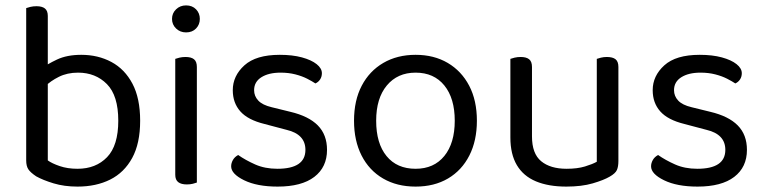

<svg xmlns="http://www.w3.org/2000/svg" viewBox="-20 -678 2832 711"><path d="M281 -475Q343 -475 392.5 -448.5Q442 -422 470.5 -368Q499 -314 499 -231Q499 -147 469.5 -93Q440 -39 388 -13Q336 13 267 13Q218 13 178.5 1Q139 -11 114 -25Q93 -39 85 -51Q77 -63 77 -84V-417H157V-84Q172 -73 201 -63Q230 -53 267 -53Q335 -53 376.5 -96Q418 -139 418 -231Q418 -324 376 -366.5Q334 -409 269 -409Q229 -409 198 -393.5Q167 -378 147 -358L132 -423Q154 -440 191 -457.5Q228 -475 281 -475ZM157 -401H77V-648Q82 -650 92.5 -652.5Q103 -655 115 -655Q136 -655 146.5 -646.5Q157 -638 157 -619Z M617 -608Q617 -629 632 -643.5Q647 -658 669 -658Q692 -658 706 -643.5Q720 -629 720 -608Q720 -587 706 -572.5Q692 -558 669 -558Q647 -558 632 -572.5Q617 -587 617 -608ZM629 -264H709V-2Q704 0 694 2.5Q684 5 672 5Q651 5 640 -3.5Q629 -12 629 -31ZM709 -225H629V-460Q634 -462 644.5 -464.5Q655 -467 667 -467Q688 -467 698.5 -458.5Q709 -450 709 -430Z M1191 -123Q1191 -59 1144 -23Q1097 13 1008 13Q932 13 884 -10.5Q836 -34 836 -62Q836 -74 842.5 -85.5Q849 -97 862 -104Q889 -85 925 -69Q961 -53 1007 -53Q1111 -53 1111 -123Q1111 -152 1093.5 -170.5Q1076 -189 1042 -197L959 -219Q898 -234 870 -265.5Q842 -297 842 -344Q842 -397 885 -436Q928 -475 1016 -475Q1063 -475 1098 -465.5Q1133 -456 1152.5 -440.5Q1172 -425 1172 -407Q1172 -394 1165.5 -384Q1159 -374 1148 -369Q1136 -377 1117.5 -386.5Q1099 -396 1074 -402.5Q1049 -409 1019 -409Q975 -409 948 -392Q921 -375 921 -344Q921 -322 936.5 -305.5Q952 -289 986 -281L1055 -264Q1123 -248 1157 -213.5Q1191 -179 1191 -123Z M1746 -231Q1746 -157 1718 -102Q1690 -47 1639 -17Q1588 13 1519 13Q1450 13 1398.5 -17Q1347 -47 1319 -102Q1291 -157 1291 -231Q1291 -306 1319.5 -360.5Q1348 -415 1399.5 -445Q1451 -475 1519 -475Q1587 -475 1638 -445Q1689 -415 1717.5 -360.5Q1746 -306 1746 -231ZM1519 -409Q1452 -409 1412.5 -361.5Q1373 -314 1373 -231Q1373 -147 1411.5 -100Q1450 -53 1519 -53Q1587 -53 1625.5 -100.5Q1664 -148 1664 -231Q1664 -314 1625.5 -361.5Q1587 -409 1519 -409Z M1870 -169V-260H1950V-173Q1950 -109 1984 -81Q2018 -53 2078 -53Q2118 -53 2146 -61.5Q2174 -70 2190 -79V-260H2270V-82Q2270 -61 2264.5 -48.5Q2259 -36 2238 -24Q2216 -11 2175 1Q2134 13 2077 13Q2011 13 1964.5 -6.5Q1918 -26 1894 -66.5Q1870 -107 1870 -169ZM2270 -208H2190V-460Q2195 -462 2205.5 -464.5Q2216 -467 2227 -467Q2249 -467 2259.5 -458.5Q2270 -450 2270 -430ZM1950 -208H1870V-460Q1875 -462 1885.5 -464.5Q1896 -467 1908 -467Q1929 -467 1939.5 -458.5Q1950 -450 1950 -430Z M2746 -123Q2746 -59 2699 -23Q2652 13 2563 13Q2487 13 2439 -10.5Q2391 -34 2391 -62Q2391 -74 2397.5 -85.5Q2404 -97 2417 -104Q2444 -85 2480 -69Q2516 -53 2562 -53Q2666 -53 2666 -123Q2666 -152 2648.5 -170.5Q2631 -189 2597 -197L2514 -219Q2453 -234 2425 -265.5Q2397 -297 2397 -344Q2397 -397 2440 -436Q2483 -475 2571 -475Q2618 -475 2653 -465.5Q2688 -456 2707.5 -440.5Q2727 -425 2727 -407Q2727 -394 2720.5 -384Q2714 -374 2703 -369Q2691 -377 2672.5 -386.5Q2654 -396 2629 -402.5Q2604 -409 2574 -409Q2530 -409 2503 -392Q2476 -375 2476 -344Q2476 -322 2491.5 -305.5Q2507 -289 2541 -281L2610 -264Q2678 -248 2712 -213.5Q2746 -179 2746 -123Z"/></svg>

Font: Baloo Tammudu 2
Style: Regular
Weight: 400
Designer: Maithili Shingre, Omkar Shende and Ek Type
Foundry: Ek Type
Version: Version 1.700